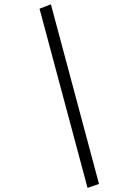

<svg xmlns="http://www.w3.org/2000/svg" viewBox="-20 -741 606 908"><path d="M448.2 128.9 394 147.5 167 -699.7 220.7 -720.7Z"/></svg>

Font: Elstob Light
Style: Italic
Weight: 300
Italic angle: -20°
Designer: Peter S. Baker
Version: Version 1.015